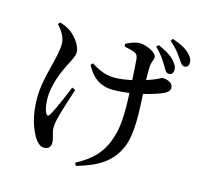

<svg xmlns="http://www.w3.org/2000/svg" viewBox="-127 -977 1254 1198"><g transform="rotate(15 500.0 -378.0)"><path d="M833 -667C848 -642 857 -622 873 -622C891 -621 903 -632 904 -650C905 -670 899 -685 879 -708C854 -737 817 -758 769 -779L756 -765C797 -727 817 -693 833 -667ZM912 -736C929 -712 940 -691 956 -691C975 -691 985 -703 985 -720C986 -742 978 -758 955 -780C930 -805 896 -821 845 -839L833 -825C877 -788 896 -759 912 -736ZM127 -743C158 -709 183 -671 183 -629C183 -538 121 -400 121 -265C121 -145 152 -70 178 -25C196 5 217 25 242 25C269 25 285 10 285 -17C285 -52 268 -77 268 -110C268 -136 272 -155 278 -178C288 -218 316 -308 338 -374L316 -383C290 -318 248 -220 226 -185C218 -171 209 -172 201 -186C191 -206 184 -239 184 -281C184 -363 219 -450 253 -517C271 -551 286 -577 286 -602C286 -653 234 -706 207 -725C186 -738 168 -747 139 -756ZM566 -715C591 -709 616 -705 635 -696C648 -690 654 -682 657 -660C660 -632 663 -577 666 -525C627 -517 588 -511 555 -511C502 -511 457 -527 402 -563L390 -550C439 -455 505 -435 566 -435C600 -435 635 -438 670 -443C674 -349 677 -236 650 -158C617 -46 552 13 455 65L464 83C588 48 685 -2 731 -117C768 -204 759 -352 753 -459C806 -472 851 -487 878 -499C905 -512 914 -525 914 -544C914 -570 879 -587 848 -587C841 -587 831 -579 795 -564C782 -559 767 -553 749 -547C748 -578 748 -609 749 -630C750 -664 764 -681 764 -698C764 -730 694 -760 650 -760C627 -760 591 -747 564 -732Z"/></g></svg>

Font: Noto Serif CJK HK SemiBold
Style: Regular
Weight: 600
Designer: Ryoko NISHIZUKA 西塚涼子 (kana & ideographs); Frank Grießhammer (Latin, Greek & Cyrillic); Wenlong ZHANG 张文龙 (bopomofo); San
Foundry: Adobe
Version: Version 2.001;hotconv 1.1.0;makeotfexe 2.6.0